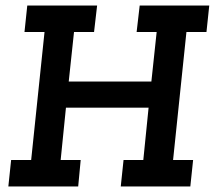

<svg xmlns="http://www.w3.org/2000/svg" viewBox="-20 -670 772 690"><path d="M20 -95H92L140 -555H68L78 -650H329L318 -555H246L227 -377H524L543 -555H471L482 -650H732L722 -555H650L602 -95H674L664 0H414L424 -95H495L514 -283H217L198 -95H270L261 0H10Z"/></svg>

Font: Zilla Slab SemiBold
Style: Regular
Weight: 600
Designer: Typotheque.com
Foundry: Typotheque type foundry
Version: Version 1.0; 2017